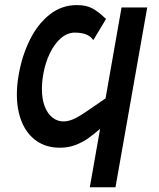

<svg xmlns="http://www.w3.org/2000/svg" viewBox="-20 -580 640 774"><path d="M48 -200Q48 -237.5 55.5 -279.5Q68.5 -354.5 99.8 -418.2Q131 -482 179.5 -520.8Q228 -559.5 290 -559.5Q328.5 -559.5 353 -545.8Q377.5 -532 398.5 -511.5Q405 -505 407.5 -503.5L356 -418Q337 -448.5 281.5 -448.5Q251.5 -448.5 225.5 -426Q199.5 -403.5 181 -365.2Q162.5 -327 154.5 -281Q149 -251.5 149 -221Q149 -180 160.5 -150.5Q172 -121 191.8 -105.8Q211.5 -90.5 236 -90.5Q260.5 -90.5 288.5 -105.8Q316.5 -121 360.5 -152.5L405.5 -183.5L470 -550H573.5L445.5 175H342L383.5 -60.5Q355.5 -36.5 334.2 -21.5Q313 -6.5 284.2 4.5Q255.5 15.5 221.5 15.5Q166.5 15.5 127.5 -11.8Q88.5 -39 68.2 -87.5Q48 -136 48 -200Z"/></svg>

Font: JuliaMono Medium
Style: Italic
Weight: 500
Italic angle: -9°
Monospace: yes
Designer: cormullion
Foundry: corm
Version: Version 0.054; ttfautohint (v1.8.4)